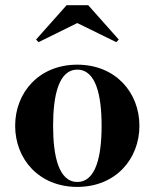

<svg xmlns="http://www.w3.org/2000/svg" viewBox="-20 -724 606 754"><path d="M283.5 -633.5 436.5 -558.5 446.5 -568.5 326.5 -703.5H241.5L121.5 -568.5L131.5 -558.5ZM39.5 -230C39.5 -100 132.5 10 283.5 10C434.5 10 527.5 -100 527.5 -230C527.5 -360 434.5 -470 283.5 -470C132.5 -470 39.5 -360 39.5 -230ZM188.5 -230C188.5 -349 210.5 -450.5 283.5 -450.5C357 -450.5 379 -349 379 -230C379 -111 357 -9.5 283.5 -9.5C210.5 -9.5 188.5 -111 188.5 -230Z"/></svg>

Font: Bodoni* 11pt
Style: Bold
Weight: 700
Version: Version 2.3